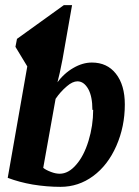

<svg xmlns="http://www.w3.org/2000/svg" viewBox="-20 -714 540 746"><path d="M342 -287H339Q339 -339 323 -368Q306 -398 281 -398Q262 -398 240 -379Q215 -358 196 -330L148 -62Q157 -54 178 -46Q196 -39 212 -39Q246 -39 276 -74Q306 -108 324 -167Q342 -226 342 -287ZM202 -389H199Q228 -429 265 -450Q301 -471 337 -471Q396 -471 430 -428Q465 -384 465 -308Q465 -222 432 -147Q399 -72 342 -30Q285 12 215 12Q162 12 107 3Q55 -6 10 -23L86 -456L40 -532L46 -563L228 -694H260L223 -484Q212 -426 202 -389Z"/></svg>

Font: Libra Serif Modern
Style: Bold Italic
Weight: 700
Italic angle: -12°
Designer: Stefan Peev, Context Ltd
Foundry: Stefan Peev, Context Ltd
Version: Version 1.000